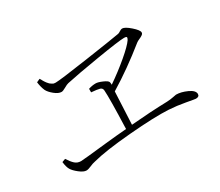

<svg xmlns="http://www.w3.org/2000/svg" viewBox="-105 -876 1210 1055"><g transform="rotate(-30 500.0 -348.0)"><path d="M190.4 -614.3 211.9 -624 216.8 -616.2Q220.7 -608.4 221.7 -606.9Q222.7 -605.5 227.1 -598.1Q231.4 -590.8 233.9 -588.4Q236.3 -585.9 240.7 -580.6Q245.1 -575.2 249 -572.8Q252.9 -570.3 257.8 -566.9Q262.7 -563.5 267.6 -562.5Q272.5 -561.5 278.3 -561.5Q307.6 -561.5 483.9 -587.4Q660.2 -613.3 709 -622.1Q714.8 -623 725.1 -629.9Q735.4 -636.7 742.2 -636.7Q759.8 -636.7 792.5 -607.9Q825.2 -579.1 825.2 -564.5Q825.2 -556.6 817.4 -550.8Q809.6 -544.9 795.9 -539.1Q782.2 -533.2 776.4 -528.3Q655.3 -430.7 535.2 -357.4Q532.2 -303.7 525.4 -151.4Q648.4 -162.1 755.9 -165Q778.3 -166 796.4 -169.9Q814.5 -173.8 817.4 -173.8Q848.6 -173.8 886.2 -156.7Q923.8 -139.6 923.8 -117.2Q923.8 -99.6 901.4 -99.6Q896.5 -99.6 843.8 -109.4Q791 -119.1 741.2 -122.1Q654.3 -127 491.2 -113.3Q328.1 -99.6 248 -78.1Q232.4 -75.2 213.9 -66.9Q195.3 -58.6 183.6 -58.6Q166 -58.6 140.6 -78.6Q115.2 -98.6 105.5 -115.2Q95.7 -131.8 91.8 -165L113.3 -172.9Q129.9 -146.5 145.5 -132.3Q161.1 -118.2 183.6 -118.2Q192.4 -118.2 234.4 -122.6Q276.4 -127 349.6 -134.8Q422.9 -142.6 485.4 -147.5Q492.2 -339.8 488.3 -390.6Q487.3 -406.2 472.7 -410.6Q458 -415 419.9 -418V-440.4Q443.4 -448.2 465.8 -448.2Q480.5 -448.2 507.3 -436.5Q534.2 -424.8 537.1 -415Q539.1 -409.2 539.1 -397.5Q604.5 -442.4 661.6 -490.7Q718.8 -539.1 737.3 -566.4Q744.1 -578.1 741.7 -582.5Q739.3 -586.9 726.6 -586.9Q693.4 -586.9 548.3 -563Q403.3 -539.1 336.9 -524.4Q327.1 -522.5 308.6 -511.7Q290 -501 281.2 -501Q261.7 -501 237.8 -520.5Q213.9 -540 205.1 -557.6Q194.3 -582 190.4 -614.3Z"/></g></svg>

Font: GenYoMin TW TTF ExtraLight
Style: Regular
Weight: 250
Version: Version 1.300